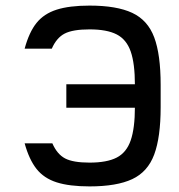

<svg xmlns="http://www.w3.org/2000/svg" viewBox="-20 -652 640 686"><path d="M300 14Q228 14 182.5 -0.5Q137 -15 110.5 -48.5Q84 -82 68 -140H167Q184 -101 212.5 -86Q241 -71 300 -71Q362 -71 397 -89Q432 -107 447 -150.5Q462 -194 462 -269V-349Q462 -425 447 -468Q432 -511 397 -529Q362 -547 300 -547Q240 -547 211 -532Q182 -517 165 -478H68Q84 -537 110.5 -570Q137 -603 182.5 -617.5Q228 -632 300 -632Q397 -632 452.5 -606Q508 -580 531 -518.5Q554 -457 554 -349V-269Q554 -162 531 -100Q508 -38 452.5 -12Q397 14 300 14ZM217 -267V-351H529V-267Z"/></svg>

Font: Victor Mono SemiBold
Style: Regular
Weight: 600
Monospace: yes
Designer: Rune Bjørnerås
Version: Version 1.561;gftools[0.9.30]